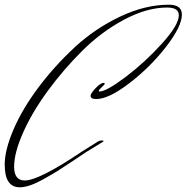

<svg xmlns="http://www.w3.org/2000/svg" viewBox="-38 -753 793 816"><path d="M67 14Q128 14 312 -110L379 -152Q386 -156 394 -156Q402 -156 402 -154Q402 -152 399 -150L327 -106Q315 -98 271 -68.5Q227 -39 206 -26Q185 -13 151 6Q87 43 46 43Q-18 43 -18 -53Q-18 -116 20 -204Q58 -292 126.5 -383Q195 -474 280.5 -553Q366 -632 472.5 -682.5Q579 -733 680 -733Q735 -733 735 -691Q735 -641 668 -554.5Q601 -468 512.5 -400Q424 -332 371 -332Q347 -332 347 -346Q347 -356 368.5 -378.5Q390 -401 403 -401Q407 -401 407 -397.5Q407 -394 394.5 -382.5Q382 -371 382 -367.5Q382 -364 384 -364Q414 -364 496 -426Q578 -488 650 -567.5Q722 -647 722 -688Q722 -721 672 -721Q586 -721 489.5 -669.5Q393 -618 312 -537.5Q231 -457 164.5 -366Q98 -275 60 -189Q22 -103 22 -44.5Q22 14 67 14Z"/></svg>

Font: Herr Von Muellerhoff
Style: Regular
Weight: 400
Version: Version 1.000